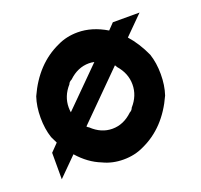

<svg xmlns="http://www.w3.org/2000/svg" viewBox="-97 -619 772 738"><g transform="rotate(-20 289.0 -250.0)"><path d="M381.7 -341.7 198.3 -158.3Q202.5 -153.3 206.7 -151.7Q244.2 -115.8 290 -115.8Q335.8 -115.8 373.3 -151.7Q383.3 -156.7 386.7 -166.7Q420 -204.2 420 -250Q420 -295.8 386.7 -333.3Q385.8 -336.7 381.7 -341.7ZM160.8 -230Q200.8 -269.2 264.2 -333.3L311.7 -380.8Q300.8 -383.3 290 -383.3Q244.2 -383.3 206.7 -347.5Q195 -341.7 192.5 -333.3Q159.2 -295.8 159.2 -250Q159.2 -240 160.8 -230ZM290 -510Q348.3 -510 406.7 -475L430.8 -500H540L465 -425Q499.2 -386.7 523.3 -333.3Q535.8 -295.8 535.8 -250Q535.8 -204.2 523.3 -166.7Q471.7 -52.5 373.3 -8.3Q335.8 10 290 10Q244.2 10 206.7 -8.3Q155.8 -28.3 115 -75L40 0V-108.3L70 -139.2Q63.3 -152.5 56.7 -166.7Q44.2 -204.2 44.2 -250Q44.2 -295.8 56.7 -333.3Q108.3 -447.5 206.7 -491.7Q244.2 -510 290 -510Z"/></g></svg>

Font: 0xA000
Style: Bold
Weight: 700
Version: Version 0.1